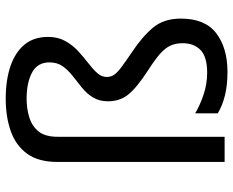

<svg xmlns="http://www.w3.org/2000/svg" viewBox="-92 -713 815 671"><g transform="rotate(-90 315.5 -377.5)"><path d="M522 -617Q522 -583 508 -557.5Q494 -532 473 -512.5Q452 -493 431 -477Q410 -461 396 -445.5Q382 -430 382 -412Q382 -399 388.5 -388Q395 -377 414 -362.5Q433 -348 470 -323Q524 -287 555 -249.5Q586 -212 586 -153Q586 -68 534.5 -29Q483 10 400 10Q353 10 317 1Q281 -8 255 -24V-103Q281 -87 319 -74Q357 -61 397 -61Q452 -61 476 -84Q500 -107 500 -147Q500 -171 491.5 -189.5Q483 -208 462.5 -226Q442 -244 406 -267Q343 -308 320 -337.5Q297 -367 297 -407Q297 -438 310.5 -460Q324 -482 344.5 -498.5Q365 -515 385.5 -531Q406 -547 419.5 -566Q433 -585 433 -612Q433 -654 397.5 -673Q362 -692 306 -692Q271 -692 240.5 -682.5Q210 -673 191.5 -650Q173 -627 173 -584V0H85V-584Q85 -651 114 -690.5Q143 -730 193 -747.5Q243 -765 306 -765Q371 -765 419.5 -748.5Q468 -732 495 -699.5Q522 -667 522 -617Z"/></g></svg>

Font: Noto Sans Balinese
Style: Regular
Weight: 400
Designer: Aditya Bayu, David Williams
Foundry: David Williams
Version: Version 2.003